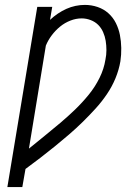

<svg xmlns="http://www.w3.org/2000/svg" viewBox="-20 -763 540 783"><path d="M10 0 132 -735H193L184 -682Q199 -696 216 -707.5Q233 -719 251 -727Q269 -735 288 -739Q307 -743 326 -743Q353 -743 378 -734.5Q403 -726 422 -709Q441 -692 452.5 -669Q464 -646 469 -620.5Q474 -595 474.5 -567.5Q475 -540 471 -513Q465 -478 451 -444Q437 -410 416 -379Q395 -348 369.5 -320Q344 -292 317 -265.5Q290 -239 261.5 -214.5Q233 -190 203.5 -166Q174 -142 144 -119Q114 -96 84 -74L71 0ZM98 -157Q130 -183 162 -209Q194 -235 225.5 -261.5Q257 -288 286.5 -316.5Q316 -345 342 -377Q368 -409 386 -445.5Q404 -482 410 -520Q414 -539 414 -558.5Q414 -578 411 -596.5Q408 -615 400.5 -632Q393 -649 380.5 -661.5Q368 -674 350 -681Q332 -688 313 -688Q290 -688 267 -679Q244 -670 225 -654.5Q206 -639 191 -619Q176 -599 167 -577Z"/></svg>

Font: Iosevka Curly Light Oblique
Style: Regular
Weight: 300
Italic angle: -9°
Monospace: yes
Designer: Belleve Invis
Foundry: Belleve Invis
Version: Version 11.1.0; ttfautohint (v1.8.3)